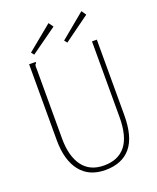

<svg xmlns="http://www.w3.org/2000/svg" viewBox="-147 -872 793 970"><g transform="rotate(-20 250.0 -387.0)"><path d="M251 11Q163 11 116.5 -48.5Q70 -108 70 -215V-623H105V-616Q100 -614 98.5 -607.5Q97 -601 98 -584V-214Q98 -119 137 -66Q176 -13 252 -13Q329 -13 368.5 -63Q408 -113 408 -217V-623H434V-218Q434 -100 387 -44.5Q340 11 251 11ZM289 -660 277 -675 410 -785 427 -760ZM111 -660 99 -675 233 -785 251 -760Z"/></g></svg>

Font: Inconsolata ExtraLight
Style: Regular
Weight: 200
Monospace: yes
Designer: Raph Levien, Cyreal, Brenton Simpson
Foundry: Raph Levien, Cyreal, Google
Version: Version 3.001; ttfautohint (v1.8.2.53-6de2)